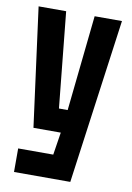

<svg xmlns="http://www.w3.org/2000/svg" viewBox="-81 -752 550 803"><g transform="rotate(10 194.0 -350.0)"><path d="M36 0V-100H185L200 -196H84L17 -700H134L175 -294H212L255 -700H371L275 0Z"/></g></svg>

Font: Tektur Condensed Medium
Style: Regular
Weight: 500
Width: 3
Designer: Adam Jagosz
Foundry: Adam Jagosz
Version: Version 1.005;gftools[0.9.30]